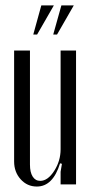

<svg xmlns="http://www.w3.org/2000/svg" viewBox="-20 -682 337 710"><path d="M190.9 -554.2H176.8L207 -662.1H252.9ZM117.2 -554.2H103L132.8 -662.1H179.2ZM202.1 -78.1Q175.8 7.8 116.2 7.8Q80.6 7.8 56.4 -19Q32.2 -45.9 32.2 -85V-495.1H90.8V-73.2Q90.8 -44.9 100.8 -29.1Q110.8 -13.2 128.9 -13.2Q156.7 -13.2 180.4 -50Q204.1 -86.9 204.1 -129.9V-495.1H261.2V0H204.1V-46.9L209 -76.2Z"/></svg>

Font: Moniqa Narrow Heading
Style: Regular
Weight: 400
Width: 4
Designer: Rajesh Rajput
Foundry: Rajesh Rajput
Version: Version 1.000